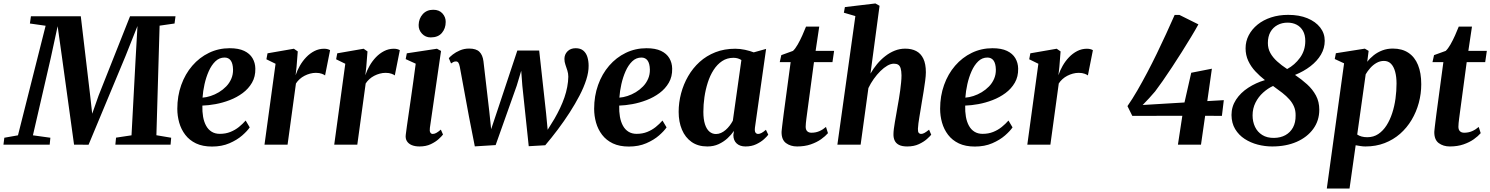

<svg xmlns="http://www.w3.org/2000/svg" viewBox="-61 -837 8624 1111"><path d="M-41 0 -36 -40 43 -54 203 -688 112 -701 118 -743H406.5L461 -282L472.5 -179L509.5 -284L691.5 -743H954.5L949 -701L862.5 -688.5L844 -54.5L929.5 -40L926 0H606.5L610.5 -40.5L700 -54L723.5 -493L734.5 -686.5L665.5 -513L451.5 0.5L367.5 0L298 -503.5L272.5 -685.5L232.5 -500.5L129.5 -54L230.5 -40L226.5 0Z M1384 -100Q1370.5 -79.5 1340.5 -53.2Q1310.5 -27 1266.5 -8Q1222.5 11 1166 11Q1111.5 11 1073.2 -7.2Q1035 -25.5 1011 -57Q987 -88.5 976 -127.5Q965 -166.5 965 -207.5Q965 -281.5 987.8 -345.2Q1010.5 -409 1051.8 -456.8Q1093 -504.5 1148.2 -531.2Q1203.5 -558 1268 -558Q1319.5 -558 1352 -542.5Q1384.5 -527 1400.2 -500.2Q1416 -473.5 1416.5 -440Q1417.5 -393.5 1397.2 -358.5Q1377 -323.5 1343.2 -298.5Q1309.5 -273.5 1268.5 -257.8Q1227.5 -242 1186.2 -234.5Q1145 -227 1110 -226Q1109 -191 1114.2 -161.2Q1119.5 -131.5 1131.8 -109.2Q1144 -87 1163.8 -74.8Q1183.5 -62.5 1211 -62.5Q1244.5 -62.5 1272 -73.5Q1299.5 -84.5 1321.5 -102.2Q1343.5 -120 1360.5 -139.5ZM1238.5 -504Q1208 -504 1185.2 -482Q1162.5 -460 1147 -425Q1131.5 -390 1122.5 -349.8Q1113.5 -309.5 1111 -272Q1133 -273.5 1157.8 -281.5Q1182.5 -289.5 1205.8 -303.5Q1229 -317.5 1247.8 -336.8Q1266.5 -356 1277.2 -380.8Q1288 -405.5 1287.5 -435Q1286.5 -470 1274 -487Q1261.5 -504 1238.5 -504Z M1469.5 0 1533.5 -468 1480.5 -494 1487 -528.5 1639.5 -555 1662 -539.5 1655 -450 1649.5 -401.5Q1658.5 -429 1674 -456.2Q1689.5 -483.5 1710.8 -505.8Q1732 -528 1758.2 -541.5Q1784.5 -555 1814.5 -555Q1827 -555 1836 -552.2Q1845 -549.5 1849 -546.5L1820 -400.5Q1816 -404.5 1801.8 -410Q1787.5 -415.5 1767 -415.5Q1750 -415.5 1733.2 -411Q1716.5 -406.5 1701 -398.5Q1685.5 -390.5 1673 -379.2Q1660.5 -368 1651.5 -354L1603 0Z M1873 0 1937 -468 1884 -494 1890.5 -528.5 2043 -555 2065.5 -539.5 2058.5 -450 2053 -401.5Q2062 -429 2077.5 -456.2Q2093 -483.5 2114.2 -505.8Q2135.5 -528 2161.8 -541.5Q2188 -555 2218 -555Q2230.5 -555 2239.5 -552.2Q2248.5 -549.5 2252.5 -546.5L2223.5 -400.5Q2219.5 -404.5 2205.2 -410Q2191 -415.5 2170.5 -415.5Q2153.5 -415.5 2136.8 -411Q2120 -406.5 2104.5 -398.5Q2089 -390.5 2076.5 -379.2Q2064 -368 2055 -354L2006.5 0Z M2366.5 10.5Q2340 10.5 2321.2 2.5Q2302.5 -5.5 2293.2 -20.8Q2284 -36 2287 -58Q2289 -76.5 2293.5 -107.2Q2298 -138 2303.8 -178.5Q2309.5 -219 2316.5 -266.2Q2323.5 -313.5 2330.5 -365Q2337.5 -416.5 2344.5 -468.5L2286.5 -495L2293 -528.5L2467.5 -555L2491 -542L2426.5 -97Q2424 -79 2428.8 -70.5Q2433.5 -62 2443 -62Q2452.5 -62 2463 -67.5Q2473.5 -73 2490 -87L2502.5 -58.5Q2495 -48.5 2477.2 -32.2Q2459.5 -16 2431.8 -2.8Q2404 10.5 2366.5 10.5ZM2431 -620.5Q2401 -620.5 2380.8 -642.2Q2360.5 -664 2361.5 -693Q2362.5 -729.5 2385.2 -755Q2408 -780.5 2446 -780.5Q2480.5 -780.5 2499.5 -759Q2518.5 -737.5 2518 -710Q2518 -672.5 2496 -646.5Q2474 -620.5 2431 -620.5Z M2686.5 10 2653 -160.5 2599.5 -451Q2596 -468 2591 -474.8Q2586 -481.5 2577.5 -481.5Q2568.5 -481.5 2562.2 -478Q2556 -474.5 2549 -470L2536 -500.5Q2542.5 -508.5 2559.2 -521.8Q2576 -535 2600.5 -545.5Q2625 -556 2653.5 -556Q2694.5 -556 2713.2 -537.2Q2732 -518.5 2736.5 -482.5L2770.5 -190L2781 -89.5L2820.5 -207.5L2932.5 -544.5H3059L3099 -181L3108 -86L3147.5 -150Q3165 -180.5 3179.8 -211.5Q3194.5 -242.5 3205 -273Q3215.5 -303.5 3221.2 -333.8Q3227 -364 3227.5 -393Q3227.5 -411.5 3222 -428.8Q3216.5 -446 3210.8 -462.5Q3205 -479 3205 -496Q3205 -522 3222.8 -540Q3240.5 -558 3270 -558Q3298 -558 3314.5 -544Q3331 -530 3338 -506.8Q3345 -483.5 3345 -456.5Q3345.5 -420 3331.5 -376Q3317.5 -332 3292.5 -284Q3267.5 -236 3235.5 -186.2Q3203.5 -136.5 3167.2 -88.2Q3131 -40 3094 3.5L2998.5 9L2961.5 -341L2955 -427.5L2929 -341L2807 2.5Z M3796 -100Q3782.5 -79.5 3752.5 -53.2Q3722.5 -27 3678.5 -8Q3634.5 11 3578 11Q3523.5 11 3485.2 -7.2Q3447 -25.5 3423 -57Q3399 -88.5 3388 -127.5Q3377 -166.5 3377 -207.5Q3377 -281.5 3399.8 -345.2Q3422.5 -409 3463.8 -456.8Q3505 -504.5 3560.2 -531.2Q3615.5 -558 3680 -558Q3731.5 -558 3764 -542.5Q3796.5 -527 3812.2 -500.2Q3828 -473.5 3828.5 -440Q3829.5 -393.5 3809.2 -358.5Q3789 -323.5 3755.2 -298.5Q3721.5 -273.5 3680.5 -257.8Q3639.5 -242 3598.2 -234.5Q3557 -227 3522 -226Q3521 -191 3526.2 -161.2Q3531.5 -131.5 3543.8 -109.2Q3556 -87 3575.8 -74.8Q3595.5 -62.5 3623 -62.5Q3656.5 -62.5 3684 -73.5Q3711.5 -84.5 3733.5 -102.2Q3755.5 -120 3772.5 -139.5ZM3650.5 -504Q3620 -504 3597.2 -482Q3574.5 -460 3559 -425Q3543.5 -390 3534.5 -349.8Q3525.5 -309.5 3523 -272Q3545 -273.5 3569.8 -281.5Q3594.5 -289.5 3617.8 -303.5Q3641 -317.5 3659.8 -336.8Q3678.5 -356 3689.2 -380.8Q3700 -405.5 3699.5 -435Q3698.5 -470 3686 -487Q3673.5 -504 3650.5 -504Z M4307.5 -99Q4305 -78 4310.5 -70Q4316 -62 4326 -62Q4334.5 -62 4345.2 -67.5Q4356 -73 4371 -86L4384.5 -57.5Q4377.5 -47.5 4359.5 -31.2Q4341.5 -15 4314.5 -2.2Q4287.5 10.5 4253 10.5Q4220.5 10.5 4201.8 -6.8Q4183 -24 4182.5 -55L4186 -79.5Q4171 -57.5 4148.8 -37Q4126.5 -16.5 4097.5 -3Q4068.5 10.5 4032 10.5Q3978 10.5 3941 -15.5Q3904 -41.5 3885 -86.8Q3866 -132 3866 -189.5Q3866 -243.5 3880 -296.5Q3894 -349.5 3921 -396.2Q3948 -443 3987.5 -478.8Q4027 -514.5 4078.8 -534.8Q4130.5 -555 4193.5 -555Q4221 -555 4250 -548.8Q4279 -542.5 4300.5 -534L4372 -554ZM4229 -489.5Q4220 -495.5 4208.5 -499Q4197 -502.5 4183 -502.5Q4146 -502.5 4117.5 -483.5Q4089 -464.5 4068.2 -432.2Q4047.5 -400 4034.5 -359.2Q4021.5 -318.5 4015.2 -275Q4009 -231.5 4009 -190Q4009 -147 4018.2 -118.2Q4027.5 -89.5 4044 -75.5Q4060.5 -61.5 4082 -61.5Q4097 -61.5 4111 -67.8Q4125 -74 4137.8 -85Q4150.5 -96 4161 -109.8Q4171.5 -123.5 4179.5 -138.5Z M4609.5 -183.5Q4607 -165 4605.2 -150.8Q4603.5 -136.5 4602.2 -125Q4601 -113.5 4601 -103.5Q4601 -86.5 4609.8 -77.8Q4618.5 -69 4634.5 -69Q4659.5 -69 4680.5 -78.2Q4701.5 -87.5 4718.5 -102.5L4730 -66.5Q4715 -49 4690 -31.2Q4665 -13.5 4630.2 -1.5Q4595.5 10.5 4551.5 10.5Q4513.5 10.5 4487.2 -9Q4461 -28.5 4461.5 -73.5Q4462 -78 4462.5 -85Q4463 -92 4464.5 -103.8Q4466 -115.5 4468.2 -134Q4470.5 -152.5 4474 -180L4514 -477.5H4451L4460 -518L4527.5 -542.5Q4541 -555 4555 -579.5Q4569 -604 4581.5 -632Q4594 -660 4603 -683H4679.5L4658.5 -542.5H4765.5L4756 -477.5H4649Z M5188.5 10.5Q5158 10.5 5140.5 1.2Q5123 -8 5115.8 -24Q5108.5 -40 5109 -61Q5109 -73 5111.2 -91Q5113.5 -109 5117.2 -130.8Q5121 -152.5 5125 -175.2Q5129 -198 5132.5 -219Q5136.5 -240.5 5140.5 -264.5Q5144.5 -288.5 5147.8 -312.8Q5151 -337 5153.2 -359.5Q5155.5 -382 5155.5 -401Q5155 -427 5150.5 -441.8Q5146 -456.5 5136.5 -462.5Q5127 -468.5 5111.5 -468.5Q5093.5 -468.5 5073.5 -457Q5053.5 -445.5 5033.2 -425.5Q5013 -405.5 4995 -380.2Q4977 -355 4964 -327.5L4919 0H4784.5L4888.5 -744L4822 -763.5L4828 -796L5004.5 -817L5028.5 -803.5L4976 -411Q4992.5 -440 5014 -466Q5035.5 -492 5061.5 -512.2Q5087.5 -532.5 5116.5 -544Q5145.5 -555.5 5177 -555.5Q5214 -555.5 5240.8 -541.5Q5267.5 -527.5 5282 -497.2Q5296.5 -467 5296.5 -418.5Q5296.5 -399.5 5292.5 -369.2Q5288.5 -339 5283.2 -306.2Q5278 -273.5 5273 -245.5Q5270 -226.5 5266.5 -205.2Q5263 -184 5259.5 -163.2Q5256 -142.5 5253.5 -124Q5251 -105.5 5250.5 -91.5Q5250 -74 5255.5 -68Q5261 -62 5268 -62Q5277.5 -62 5287.8 -67.5Q5298 -73 5315 -86.5L5327.5 -57.5Q5321 -49 5303 -32.8Q5285 -16.5 5256.2 -3Q5227.5 10.5 5188.5 10.5Z M5798 -100Q5784.5 -79.5 5754.5 -53.2Q5724.5 -27 5680.5 -8Q5636.5 11 5580 11Q5525.5 11 5487.2 -7.2Q5449 -25.5 5425 -57Q5401 -88.5 5390 -127.5Q5379 -166.5 5379 -207.5Q5379 -281.5 5401.8 -345.2Q5424.5 -409 5465.8 -456.8Q5507 -504.5 5562.2 -531.2Q5617.5 -558 5682 -558Q5733.5 -558 5766 -542.5Q5798.5 -527 5814.2 -500.2Q5830 -473.5 5830.5 -440Q5831.5 -393.5 5811.2 -358.5Q5791 -323.5 5757.2 -298.5Q5723.5 -273.5 5682.5 -257.8Q5641.5 -242 5600.2 -234.5Q5559 -227 5524 -226Q5523 -191 5528.2 -161.2Q5533.5 -131.5 5545.8 -109.2Q5558 -87 5577.8 -74.8Q5597.5 -62.5 5625 -62.5Q5658.5 -62.5 5686 -73.5Q5713.5 -84.5 5735.5 -102.2Q5757.5 -120 5774.5 -139.5ZM5652.5 -504Q5622 -504 5599.2 -482Q5576.5 -460 5561 -425Q5545.5 -390 5536.5 -349.8Q5527.5 -309.5 5525 -272Q5547 -273.5 5571.8 -281.5Q5596.5 -289.5 5619.8 -303.5Q5643 -317.5 5661.8 -336.8Q5680.5 -356 5691.2 -380.8Q5702 -405.5 5701.5 -435Q5700.5 -470 5688 -487Q5675.5 -504 5652.5 -504Z M5883.5 0 5947.5 -468 5894.5 -494 5901 -528.5 6053.5 -555 6076 -539.5 6069 -450 6063.5 -401.5Q6072.5 -429 6088 -456.2Q6103.5 -483.5 6124.8 -505.8Q6146 -528 6172.2 -541.5Q6198.5 -555 6228.5 -555Q6241 -555 6250 -552.2Q6259 -549.5 6263 -546.5L6234 -400.5Q6230 -404.5 6215.8 -410Q6201.5 -415.5 6181 -415.5Q6164 -415.5 6147.2 -411Q6130.5 -406.5 6115 -398.5Q6099.5 -390.5 6087 -379.2Q6074.5 -368 6065.5 -354L6017 0Z M6755 0 6780.5 -167 6491 -166.5 6463 -223Q6491.5 -264 6520 -313.2Q6548.5 -362.5 6577 -416.5Q6605.5 -470.5 6633 -527.2Q6660.5 -584 6686.5 -640.5Q6712.5 -697 6736 -750.5H6764L6873.5 -696Q6856 -664 6831 -622.8Q6806 -581.5 6777.5 -536.2Q6749 -491 6720.5 -447.8Q6692 -404.5 6666.5 -368Q6641 -331.5 6623 -308Q6606.5 -288.5 6588.2 -268.5Q6570 -248.5 6551 -229.5L6793 -244L6832 -416L6951.5 -439.5L6925 -252L7020.5 -257.5L7009.5 -166.5L6912.5 -167L6888.5 0Z M7300.5 10.5Q7258.5 10.5 7217 -0.2Q7175.5 -11 7141.2 -33.2Q7107 -55.5 7086.2 -90Q7065.5 -124.5 7065 -171.5Q7065 -220 7091.2 -260.2Q7117.5 -300.5 7161.8 -329.2Q7206 -358 7258.5 -373.5Q7229 -396.5 7203.2 -424Q7177.5 -451.5 7162 -484.8Q7146.5 -518 7146.5 -557.5Q7146.5 -598 7164.8 -633Q7183 -668 7216 -694.8Q7249 -721.5 7294 -736.2Q7339 -751 7393 -751Q7457 -751 7504.2 -731.5Q7551.5 -712 7578 -678.2Q7604.5 -644.5 7604.5 -601Q7604.5 -558.5 7582.8 -521.2Q7561 -484 7522.2 -454Q7483.5 -424 7432.5 -403.5Q7470.5 -378 7502.5 -349Q7534.5 -320 7553.8 -284Q7573 -248 7573 -202Q7573 -139 7538 -91Q7503 -43 7441.8 -16.2Q7380.5 10.5 7300.5 10.5ZM7387 -437.5Q7431 -461 7461.5 -503Q7492 -545 7492 -599.5Q7492 -635 7478.5 -658.5Q7465 -682 7442 -694Q7419 -706 7389.5 -706Q7357 -706 7331 -692Q7305 -678 7290.2 -651.8Q7275.5 -625.5 7275.5 -588Q7275.5 -556.5 7289.5 -530.8Q7303.5 -505 7328.8 -482Q7354 -459 7387 -437.5ZM7311 -39Q7349 -39.5 7377 -55Q7405 -70.5 7420.8 -99.2Q7436.5 -128 7436 -169Q7436.5 -197 7427 -219.5Q7417.5 -242 7400.2 -261.5Q7383 -281 7359 -299.8Q7335 -318.5 7305.5 -339.5Q7275.5 -326 7248 -301.2Q7220.5 -276.5 7203.8 -243Q7187 -209.5 7187 -169.5Q7187 -133 7201 -103.2Q7215 -73.5 7242.8 -56Q7270.5 -38.5 7311 -39Z M7616.5 254 7716.5 -470.5 7662.5 -495.5 7669 -529 7836.5 -555.5 7858.5 -542.5 7850.5 -479.5Q7866 -500 7888.2 -517.5Q7910.5 -535 7938.2 -545.5Q7966 -556 7998.5 -556Q8052 -556 8088.8 -531.5Q8125.5 -507 8144.2 -461Q8163 -415 8163 -349.5Q8163 -294.5 8148.8 -241.8Q8134.5 -189 8107.2 -143.2Q8080 -97.5 8040.8 -63Q8001.5 -28.5 7951 -9Q7900.5 10.5 7840 10.5Q7826.5 10.5 7812 8.2Q7797.5 6 7783.5 3.5L7748 254ZM7792.5 -58.5Q7803.5 -51 7818 -47Q7832.5 -43 7851 -43Q7887 -43 7914.5 -61.5Q7942 -80 7962 -111.2Q7982 -142.5 7995 -182.5Q8008 -222.5 8014 -266.5Q8020 -310.5 8020 -353.5Q8020 -392.5 8012 -422Q8004 -451.5 7988 -468Q7972 -484.5 7947 -484.5Q7924.5 -484.5 7904.2 -473Q7884 -461.5 7868 -443.5Q7852 -425.5 7841.5 -407Z M8386.5 -183.5Q8384 -165 8382.2 -150.8Q8380.5 -136.5 8379.2 -125Q8378 -113.5 8378 -103.5Q8378 -86.5 8386.8 -77.8Q8395.5 -69 8411.5 -69Q8436.5 -69 8457.5 -78.2Q8478.5 -87.5 8495.5 -102.5L8507 -66.5Q8492 -49 8467 -31.2Q8442 -13.5 8407.2 -1.5Q8372.5 10.5 8328.5 10.5Q8290.5 10.5 8264.2 -9Q8238 -28.5 8238.5 -73.5Q8239 -78 8239.5 -85Q8240 -92 8241.5 -103.8Q8243 -115.5 8245.2 -134Q8247.5 -152.5 8251 -180L8291 -477.5H8228L8237 -518L8304.5 -542.5Q8318 -555 8332 -579.5Q8346 -604 8358.5 -632Q8371 -660 8380 -683H8456.5L8435.5 -542.5H8542.5L8533 -477.5H8426Z"/></svg>

Font: Merriweather 48pt
Style: Bold Italic
Weight: 700
Italic angle: -7.8°
Version: Version 2.101